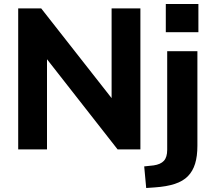

<svg xmlns="http://www.w3.org/2000/svg" viewBox="-20 -747 1065 960"><path d="M71 0V-705H186L565 -222H538V-705H682V0H568L189 -484H215V0ZM809 -586V-727H972V-586ZM711 193 701 85 748 80Q783 75 799.5 57Q816 39 816 2V-491H967V-18Q967 34 955.5 71.5Q944 109 919.5 134Q895 159 854 172.5Q813 186 754 190Z"/></svg>

Font: Nunito Sans 12pt ExtraBold
Style: Regular
Weight: 800
Designer: Vernon Adams
Foundry: Vernon Adams
Version: Version 3.101;gftools[0.9.27]